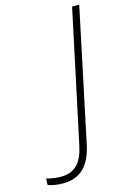

<svg xmlns="http://www.w3.org/2000/svg" viewBox="-300 -776 674 1015"><g transform="rotate(-15 37.0 -268.5)"><path d="M-86 177C8 177 64 125 88 11L241 -714H202L49 5C31 90 -6 140 -86 140C-111 140 -142 136 -166 129L-167 164C-149 171 -117 177 -86 177Z"/></g></svg>

Font: Noto Sans ExtraLight
Style: Italic
Weight: 200
Italic angle: -12°
Designer: Monotype Design Team
Foundry: Monotype Imaging Inc.
Version: Version 2.013